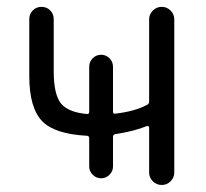

<svg xmlns="http://www.w3.org/2000/svg" viewBox="-20 -562 602 560"><path d="M309.6 -236.3Q309.6 -229.5 316.4 -230.5Q374 -237.3 408.2 -255.9Q415 -258.8 415 -265.6V-505.9Q415 -520.5 425.8 -531.2Q436.5 -542 451.7 -542Q466.8 -542 477.5 -531.2Q488.3 -520.5 488.3 -505.9V-58.6Q488.3 -43.9 477.5 -33.2Q466.8 -22.5 451.7 -22.5Q436.5 -22.5 425.8 -33.2Q415 -43.9 415 -58.6V-189.5Q415 -192.4 413.1 -193.8Q411.1 -195.3 408.2 -194.3Q370.1 -178.7 316.4 -170.9Q309.6 -169.9 309.6 -162.1V-76.2Q309.6 -62.5 299.3 -52.2Q289.1 -42 274.9 -42Q260.7 -42 250.5 -52.2Q240.2 -62.5 240.2 -76.2V-158.2Q240.2 -166 233.4 -166Q141.6 -170.9 104.5 -207Q65.4 -246.1 65.4 -339.8V-505.9Q65.4 -521.5 75.7 -531.7Q85.9 -542 101.1 -542Q116.2 -542 126.5 -531.7Q136.7 -521.5 136.7 -505.9V-353.5Q136.7 -286.1 158.2 -259.8Q179.7 -234.4 233.4 -229.5Q240.2 -228.5 240.2 -236.3V-367.2Q240.2 -381.8 250.5 -392.1Q260.7 -402.3 274.9 -402.3Q289.1 -402.3 299.3 -392.1Q309.6 -381.8 309.6 -367.2Z"/></svg>

Font: Gen Jyuu Gothic P Normal
Style: Regular
Weight: 300
Designer: [Source Han Sans]
Ryoko NISHIZUKA  (kana & ideographs); Paul D. Hunt (Latin, Greek & Cyrillic); Wenlong ZHANG  (bopomofo
Version: Version 1.002.20150607